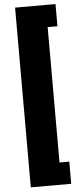

<svg xmlns="http://www.w3.org/2000/svg" viewBox="-65 -867 428 1070"><g transform="rotate(-5 149.0 -331.5)"><path d="M62.5 171.4V-834H288.6V-710H233.9V47.4H288.6V171.4Z"/></g></svg>

Font: Roboto Slab Black
Style: Regular
Weight: 900
Designer: Google
Version: Version 2.000; ttfautohint (v1.8.1.43-b0c9)